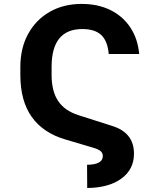

<svg xmlns="http://www.w3.org/2000/svg" viewBox="-20 -757 805 969"><path d="M420.1 191.8 419.4 74.6Q498.9 73.9 498.9 30.5Q498.9 16 488.8 6.6Q478.7 -2.8 453.1 -10.7L309.3 -53.3Q198.2 -85.9 140.4 -166.7Q82.7 -247.5 82.7 -378.9V-419Q82.7 -513.8 121.8 -585.4Q160.9 -657 230.6 -697.1Q300.4 -737.2 392 -737.2Q474.1 -737.2 536.8 -706.5Q599.4 -675.8 637.4 -619Q675.4 -562.1 682.5 -484.4H528.8Q523.1 -550.1 490.9 -580.3Q458.8 -610.4 395.6 -610.4Q240.4 -610.4 240.4 -419.7V-378.9Q240.4 -296.9 273.3 -247.5Q306.1 -198.2 375.7 -175.8L546.2 -121.4Q656.2 -87.4 656.2 18.5Q656.2 97.7 592.9 144.2Q529.5 190.7 420.1 191.8Z"/></svg>

Font: Inter Zeller
Style: Bold
Weight: 700
Designer: Rasmus Andersson; Joe Bland
Foundry: zeller
Version: Version 3.015;git-dec3a8cb1